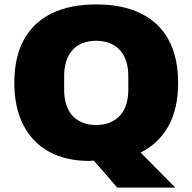

<svg xmlns="http://www.w3.org/2000/svg" viewBox="-20 -720 873 871"><path d="M512 131 405 8Q401 9 395.5 9.5Q390 10 385 10Q279 10 203 -31.5Q127 -73 86 -152.5Q45 -232 45 -344Q45 -462 89 -541Q133 -620 216 -660Q299 -700 416 -700Q534 -700 617 -660Q700 -620 744 -541Q788 -462 788 -344Q788 -227 744 -148Q700 -69 618 -28L775 131ZM416 -153Q452 -153 479.5 -164.5Q507 -176 525.5 -197Q544 -218 553 -247.5Q562 -277 562 -312V-376Q562 -411 553 -440.5Q544 -470 525.5 -491Q507 -512 479.5 -523.5Q452 -535 416 -535Q380 -535 352.5 -523.5Q325 -512 307 -491Q289 -470 280 -440.5Q271 -411 271 -376V-312Q271 -277 280 -247.5Q289 -218 307 -197Q325 -176 352.5 -164.5Q380 -153 416 -153Z"/></svg>

Font: Archivo SemiBold Black
Style: Regular
Weight: 900
Version: Version 2.001